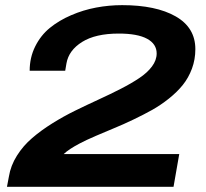

<svg xmlns="http://www.w3.org/2000/svg" viewBox="-20 -719 793 739"><path d="M6.8 0 14.2 -39.1Q21 -81.5 45.2 -119.9Q69.3 -158.2 103.8 -187.7Q138.2 -217.3 181.2 -244.1Q224.1 -271 269.5 -293.2Q314.9 -315.4 360.1 -336.2Q405.3 -356.9 445.3 -377.4Q485.4 -397.9 516.1 -418.5Q546.9 -439 564.9 -463.1Q583 -487.3 583 -513.2Q583 -549.8 546.1 -569.8Q509.3 -589.8 437 -589.8Q347.7 -589.8 296.1 -557.6Q244.6 -525.4 235.8 -475.1L231 -446.8H94.2Q94.2 -497.6 115.5 -540.3Q136.7 -583 172.1 -611.8Q207.5 -640.6 254.2 -660.6Q300.8 -680.7 350.1 -689.9Q399.4 -699.2 450.2 -699.2Q580.1 -699.2 656 -656Q731.9 -612.8 731.9 -529.8Q731.9 -490.2 718.8 -454.8Q705.6 -419.4 683.8 -392.3Q662.1 -365.2 630.4 -339.8Q598.6 -314.5 565.9 -296.1Q533.2 -277.8 493.4 -258.8Q453.6 -239.7 420.2 -226.1Q386.7 -212.4 348.9 -196Q311 -179.7 287.1 -167Q245.1 -145 225.1 -126H669.9L647.9 0Z"/></svg>

Font: Archivo Expanded SemiBold
Style: Italic
Weight: 600
Width: 7
Italic angle: -10°
Designer: Hector Gatti
Foundry: Omnibus-Type
Version: Version 2.001